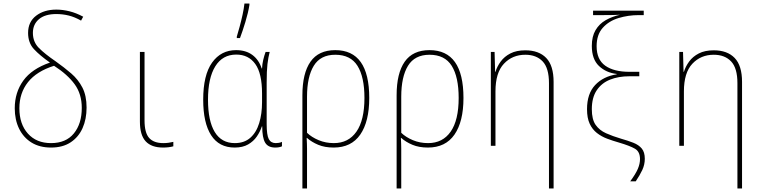

<svg xmlns="http://www.w3.org/2000/svg" viewBox="-20 -820 4280 1080"><path d="M267 10Q203 10 157.5 -18Q112 -46 87.5 -96Q63 -146 63 -211Q63 -300 111 -366.5Q159 -433 261 -468Q204 -508 171 -543.5Q138 -579 138 -635Q138 -697 183 -731.5Q228 -766 297 -766Q333 -766 371 -756.5Q409 -747 448 -726L436 -704Q401 -724 367 -732.5Q333 -741 297 -741Q233 -741 199 -712Q165 -683 165 -635Q165 -584 199 -550Q233 -516 293 -475Q341 -441 380.5 -407Q420 -373 443.5 -327.5Q467 -282 467 -215Q467 -150 444.5 -99.5Q422 -49 377.5 -19.5Q333 10 267 10ZM267 -15Q351 -15 395.5 -69.5Q440 -124 440 -213Q440 -291 400 -346Q360 -401 284 -450Q186 -419 137.5 -358Q89 -297 89 -211Q89 -122 137 -68.5Q185 -15 267 -15Z M897 10Q832 10 799.5 -25Q767 -60 767 -136V-528H793V-143Q793 -73 819 -44Q845 -15 899 -15Q914 -15 928.5 -17Q943 -19 955 -22V3Q930 10 897 10Z M1300 10Q1212 10 1167.5 -59.5Q1123 -129 1123 -259Q1123 -398 1173 -468Q1223 -538 1308 -538Q1363 -538 1399.5 -511Q1436 -484 1452 -435H1454Q1455 -459 1460.5 -482.5Q1466 -506 1474 -528H1497Q1489 -498 1484.5 -460Q1480 -422 1480 -355V-122Q1480 -60 1492 -37.5Q1504 -15 1531 -15Q1539 -15 1548.5 -16.5Q1558 -18 1566 -22V3Q1552 10 1528 10Q1488 10 1471.5 -17.5Q1455 -45 1455 -109H1453Q1443 -79 1424.5 -52Q1406 -25 1375.5 -7.5Q1345 10 1300 10ZM1301 -15Q1354 -15 1388 -45Q1422 -75 1438 -127.5Q1454 -180 1454 -245V-294Q1454 -407 1416 -460Q1378 -513 1309 -513Q1232 -513 1191 -447Q1150 -381 1150 -259Q1150 -140 1188 -77.5Q1226 -15 1301 -15ZM1312 -614Q1319 -637 1328 -670Q1337 -703 1344.5 -737.5Q1352 -772 1355 -800H1383V-792Q1376 -748 1360 -695.5Q1344 -643 1330 -606H1312Z M1681 -284Q1681 -408 1726.5 -473Q1772 -538 1866 -538Q2057 -538 2057 -269Q2057 -136 2006.5 -63Q1956 10 1857 10Q1807 10 1770 -5.5Q1733 -21 1707 -44H1705Q1707 -9 1707 17Q1707 43 1707 70V240H1681ZM1858 -15Q1940 -15 1985 -79.5Q2030 -144 2030 -269Q2030 -387 1991 -449.5Q1952 -512 1866 -512Q1783 -512 1745 -450Q1707 -388 1707 -276V-73Q1733 -48 1772.5 -31.5Q1812 -15 1858 -15Z M2211 -284Q2211 -408 2256.5 -473Q2302 -538 2396 -538Q2587 -538 2587 -269Q2587 -136 2536.5 -63Q2486 10 2387 10Q2337 10 2300 -5.5Q2263 -21 2237 -44H2235Q2237 -9 2237 17Q2237 43 2237 70V240H2211ZM2388 -15Q2470 -15 2515 -79.5Q2560 -144 2560 -269Q2560 -387 2521 -449.5Q2482 -512 2396 -512Q2313 -512 2275 -450Q2237 -388 2237 -276V-73Q2263 -48 2302.5 -31.5Q2342 -15 2388 -15Z M2741 0V-528H2762L2765 -416H2767Q2776 -446 2796.5 -474Q2817 -502 2851 -519.5Q2885 -537 2935 -537Q3011 -537 3052.5 -494Q3094 -451 3094 -359V240H3068V-352Q3068 -437 3032.5 -474.5Q2997 -512 2935 -512Q2862 -512 2814.5 -461.5Q2767 -411 2767 -306V0Z M3525 200Q3556 158 3568 129.5Q3580 101 3580 75Q3580 33 3551.5 16.5Q3523 0 3462 -18Q3427 -28 3395 -40Q3363 -52 3337.5 -72Q3312 -92 3297 -124Q3282 -156 3282 -206Q3282 -293 3327.5 -341.5Q3373 -390 3449 -402V-404Q3389 -411 3349 -449Q3309 -487 3309 -562Q3309 -615 3330 -650.5Q3351 -686 3387 -706.5Q3423 -727 3468 -737Q3449 -736 3427 -735.5Q3405 -735 3373 -735H3316V-760H3601V-735H3573Q3514 -735 3459.5 -718.5Q3405 -702 3370.5 -663.5Q3336 -625 3336 -560Q3336 -485 3384.5 -450.5Q3433 -416 3521 -416H3576V-391H3521Q3459 -391 3411.5 -372Q3364 -353 3336.5 -312Q3309 -271 3309 -206Q3309 -148 3330.5 -117.5Q3352 -87 3389 -70.5Q3426 -54 3473 -40Q3512 -29 3542.5 -17Q3573 -5 3590 15.5Q3607 36 3607 73Q3607 106 3593 136Q3579 166 3556 200Z M3801 0V-528H3822L3825 -416H3827Q3836 -446 3856.5 -474Q3877 -502 3911 -519.5Q3945 -537 3995 -537Q4071 -537 4112.5 -494Q4154 -451 4154 -359V240H4128V-352Q4128 -437 4092.5 -474.5Q4057 -512 3995 -512Q3922 -512 3874.5 -461.5Q3827 -411 3827 -306V0Z"/></svg>

Font: Noto Sans Mono Condensed Thin
Style: Regular
Weight: 100
Width: 3
Designer: Monotype Design Team
Foundry: Monotype Imaging Inc.
Version: Version 2.014; ttfautohint (v1.8.4.7-5d5b)